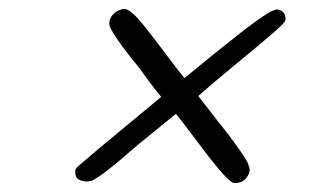

<svg xmlns="http://www.w3.org/2000/svg" viewBox="-20 -478 691 430"><path d="M149 -97H148L153 -104Q191 -137 253.5 -188.5Q316 -240 341 -261Q311 -298 292 -326L277 -344Q226 -409 225 -423Q224 -437 234.5 -447Q245 -457 258 -458Q264 -458 273.5 -451Q283 -444 297.5 -426.5Q312 -409 323 -394.5Q334 -380 357 -349.5Q380 -319 393 -303Q536 -421 576 -446Q586 -453 599 -457Q622 -454 619 -432Q618 -427 591 -403.5Q564 -380 511.5 -337Q459 -294 424 -263Q486 -183 489 -180Q532 -123 536 -110Q541 -99 538 -91Q530 -68 505 -68Q500 -68 490.5 -77Q481 -86 466.5 -103.5Q452 -121 439.5 -137.5Q427 -154 407 -180.5Q387 -207 374 -223L288 -153Q207 -82 185 -73Q173 -70 165 -73Q146 -76 149 -97Z"/></svg>

Font: Coval
Style: Book Italic
Weight: 350
Foundry: Context Ltd
Version: Version 001.000